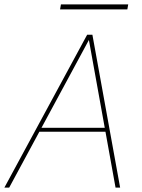

<svg xmlns="http://www.w3.org/2000/svg" viewBox="-28 -859 649 879"><path d="M-8 0 371 -700H395L522 0H501L379 -676L14 0ZM136 -256 149 -274H465L470 -256ZM247 -816 251 -839H559L555 -816Z"/></svg>

Font: DM Sans 20pt Thin
Style: Italic
Weight: 250
Italic angle: -10°
Version: Version 4.004;gftools[0.9.30]